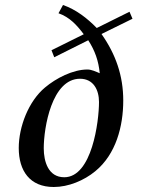

<svg xmlns="http://www.w3.org/2000/svg" viewBox="-20 -734 592 768"><path d="M55 -142C55 -51 99 14 195 14C254 14 316 -12 361 -49C444 -117 473 -229 473 -332C473 -431 443 -517 386 -598L510 -659L498 -687L367 -622C329 -661 284 -696 232 -714L214 -681C259 -665 287 -634 315 -597L186 -533L197 -505L333 -573C360 -531 374 -491 379 -441C365 -447 346 -456 330 -456C271 -456 204 -421 160 -384C94 -329 55 -227 55 -142ZM155 -141C155 -223 187 -419 300 -419C354 -419 376 -374 376 -326C376 -249 348 -25 237 -25C173 -25 155 -88 155 -141Z"/></svg>

Font: KpRoman
Style: SemiboldItalic
Weight: 600
Italic angle: -11°
Version: Version 0.66